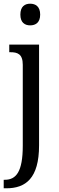

<svg xmlns="http://www.w3.org/2000/svg" viewBox="-26 -777 316 1037"><path d="M137 -640C166 -640 191 -655 191 -698C191 -742 166 -757 137 -757C108 -757 84 -742 84 -698C84 -655 108 -640 137 -640ZM-6 240H8C112 240 185 187 185 8V-536H24V-495H30C68 -495 97 -486 97 -427V10C97 151 61 194 0 194H-6Z"/></svg>

Font: Noto Serif Lao Cond
Style: Regular
Weight: 400
Width: 3
Designer: Monotype Design Team
Foundry: Monotype Imaging Inc.
Version: Version 2.004